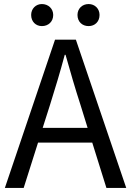

<svg xmlns="http://www.w3.org/2000/svg" viewBox="-20 -929 648 949"><path d="M187 -800C219 -800 243 -822 243 -855C243 -886 219 -909 187 -909C157 -909 134 -886 134 -855C134 -822 157 -800 187 -800ZM418 -800C449 -800 472 -822 472 -855C472 -886 449 -909 418 -909C386 -909 363 -886 363 -855C363 -822 386 -800 418 -800ZM4 0H97L168 -224H436L506 0H604L355 -733H252ZM191 -297 227 -410C253 -493 277 -572 300 -658H304C328 -573 351 -493 378 -410L413 -297Z"/></svg>

Font: GenYoGothic2 TW R
Style: Regular
Weight: 400
Version: Version 2.100;PS 2.1;hotconv 16.6.51;makeotf.lib2.5.65220 DE